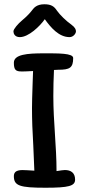

<svg xmlns="http://www.w3.org/2000/svg" viewBox="-20 -880 413 900"><path d="M188 -860C152 -860 139 -843 132 -834C125 -825 112 -808 83 -784C65 -769 43 -744 43 -733C43 -723 49 -706 73 -706C114 -706 167 -757 190 -790C218 -751 256 -706 306 -706C324 -706 336 -723 336 -733C336 -741 333 -751 314 -765C291 -781 261 -810 247 -830C234 -850 220 -860 188 -860ZM233 -552 253 -553C307 -553 323 -562 323 -608C323 -631 254 -630 184 -630C108 -630 45 -625 45 -586C45 -552 54 -545 82 -545C90 -545 101 -545 135 -547L133 -492C131 -442 130 -387 130 -374C130 -319 132 -262 136 -198L141 -80C119 -81 112 -82 108 -82C76 -84 45 -85 45 -54C45 -9 73 0 193 0C302 0 332 -8 332 -38C332 -71 311 -83 284 -83C274 -83 267 -81 245 -78C245 -193 230 -309 230 -429C230 -470 231 -509 233 -552Z"/></svg>

Font: Itim
Style: Regular
Weight: 400
Designer: CadsonDemak Team
Foundry: Pablo Impallari
Version: Version 1.002;PS 001.002;hotconv 1.0.88;makeotf.lib2.5.64775